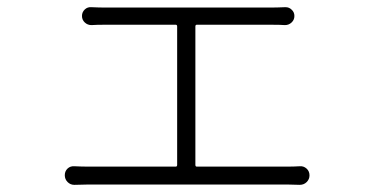

<svg xmlns="http://www.w3.org/2000/svg" viewBox="-20 -520 1040 534"><path d="M523.4 -61.5Q523.4 -56.6 527.3 -56.6H779.3Q796.9 -56.6 813.5 -57.6Q824.2 -58.6 832.5 -51.3Q840.8 -43.9 840.8 -32.2Q840.8 -21.5 833 -13.7Q825.2 -5.9 813.5 -5.9Q791 -6.8 779.3 -6.8H225.6Q210.9 -6.8 187.5 -5.9Q186.5 -5.9 186.5 -5.9Q175.8 -5.9 168 -13.7Q160.2 -21.5 160.2 -32.7Q160.2 -43.9 168 -51.3Q175.8 -58.6 187.5 -57.6Q207 -56.6 225.6 -56.6H468.8Q472.7 -56.6 472.7 -61.5V-446.3Q472.7 -451.2 468.8 -451.2H271.5Q249 -451.2 234.4 -450.2Q223.6 -450.2 215.8 -457.5Q208 -464.8 208 -475.6Q208 -486.3 215.8 -493.7Q223.6 -501 234.4 -500Q255.9 -499 271.5 -499H733.4Q750 -499 772.5 -500Q773.4 -500 774.4 -500Q784.2 -500 791 -493.2Q798.8 -486.3 798.8 -475.6Q798.8 -464.8 791 -457.5Q783.2 -450.2 772.5 -450.2Q759.8 -451.2 733.4 -451.2H527.3Q523.4 -451.2 523.4 -446.3Z"/></svg>

Font: Gen Jyuu Gothic L Monospace Light
Style: Regular
Weight: 300
Designer: [Source Han Sans]
Ryoko NISHIZUKA  (kana & ideographs); Paul D. Hunt (Latin, Greek & Cyrillic); Wenlong ZHANG  (bopomofo
Version: Version 1.002.20150607